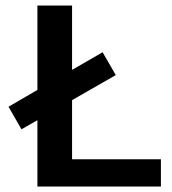

<svg xmlns="http://www.w3.org/2000/svg" viewBox="-20 -678 624 698"><path d="M565 -99V0H116V-241L58 -208L11 -290L116 -351V-658H242V-424L353 -488L401 -405L242 -314V-99Z"/></svg>

Font: Ysabeau Infant
Style: Bold
Weight: 700
Designer: Christian Thalmann (Catharsis Fonts)
Version: Version 0.003